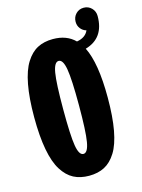

<svg xmlns="http://www.w3.org/2000/svg" viewBox="-124 -890 719 973"><g transform="rotate(-15 235.5 -404.0)"><path d="M27.5 -348Q27.5 -448 40.8 -518.2Q54 -588.5 79.8 -629.2Q105.5 -670 140 -688Q174.5 -706 221 -706Q293.5 -706 336.5 -662.5Q382.5 -670 397.5 -704.5Q378.5 -710 367 -725Q355.5 -740 355.5 -760Q355.5 -785 372 -802Q388.5 -819 413 -819Q437.5 -819 454.2 -802Q471 -785 471 -760Q471 -644.5 370 -615.5Q413.5 -529.5 413.5 -348Q413.5 -247.5 400.5 -177Q387.5 -106.5 362 -65.8Q336.5 -25 302 -7Q267.5 11 221 11Q174.5 11 140 -7Q105.5 -25 79.8 -65.8Q54 -106.5 40.8 -177Q27.5 -247.5 27.5 -348ZM262.5 -348Q262.5 -484.5 253.2 -538Q244 -591.5 221 -591.5Q198 -591.5 189 -538.2Q180 -485 180 -348Q180 -210.5 189 -157Q198 -103.5 221 -103.5Q244 -103.5 253.2 -157.2Q262.5 -211 262.5 -348Z"/></g></svg>

Font: League Mono Condensed
Style: Bold
Weight: 700
Width: 1
Designer: Tyler Finck
Foundry: The League of Moveable Type / Tyler Finck
Version: Version 2.210